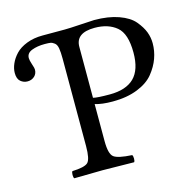

<svg xmlns="http://www.w3.org/2000/svg" viewBox="-98 -750 850 850"><g transform="rotate(-15 327.0 -325.0)"><path d="M312 -554.2V-320.8Q330.1 -315.9 388.2 -315.9Q462.4 -315.9 499.8 -352.5Q537.1 -389.2 537.1 -467.8Q537.1 -554.7 499 -586.4Q460.9 -618.2 398.9 -618.2Q312 -618.2 312 -554.2ZM167.5 -645H269Q291 -645 343 -648.4Q395 -651.9 405.8 -651.9Q470.7 -651.9 517.8 -635Q564.9 -618.2 587.9 -590.6Q610.8 -563 620.4 -537.6Q629.9 -512.2 629.9 -485.8Q629.9 -450.7 617.9 -417.2Q606 -383.8 580.6 -352.3Q555.2 -320.8 506.6 -301.5Q458 -282.2 393.1 -282.2Q343.3 -282.2 312 -292V-122.1Q312 -63 331.1 -48.6Q350.1 -34.2 414.1 -30.8Q418 -25.9 418 -13.9Q418 -2 414.1 2Q314 0 270 0Q237.8 0 140.1 2Q136.2 -2 136.2 -13.9Q136.2 -25.9 140.1 -30.8Q196.3 -32.7 211.7 -47.4Q227.1 -62 227.1 -122.1V-522.9Q227.1 -552.7 224.1 -570.3Q221.2 -587.9 211.7 -595.5Q202.1 -603 193.6 -604.5Q185.1 -606 166.5 -606Q132.8 -606 107.9 -596.4Q83 -586.9 83 -564Q83 -554.2 88.9 -536.6Q89.8 -533.2 91.8 -527.3Q93.8 -521.5 95 -516.8Q96.2 -512.2 96.2 -507.8Q96.2 -489.3 83.3 -477.5Q70.3 -465.8 51.8 -465.8Q33.7 -465.8 19.8 -477.5Q5.9 -489.3 5.9 -516.1Q5.9 -536.6 15.4 -558.3Q24.9 -580.1 43.5 -599.9Q62 -619.6 94.5 -632.3Q127 -645 167.5 -645Z"/></g></svg>

Font: Linux Libertine
Style: Regular
Weight: 400
Designer: Philipp H. Poll
Foundry: Philipp H. Poll
Version: Version 5.3.0 ; ttfautohint (v0.9)